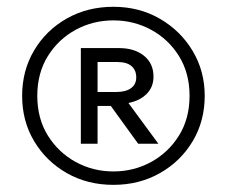

<svg xmlns="http://www.w3.org/2000/svg" viewBox="-20 -768 651 551"><path d="M305.5 -237.5Q231 -237.5 171.8 -271.2Q112.5 -305 78 -362.8Q43.5 -420.5 43.5 -493Q43.5 -565.5 78 -623.5Q112.5 -681.5 171.8 -715Q231 -748.5 305.5 -748.5Q379.5 -748.5 438.8 -714.2Q498 -680 532.8 -622Q567.5 -564 567.5 -493Q567.5 -420.5 533 -362.8Q498.5 -305 439 -271.2Q379.5 -237.5 305.5 -237.5ZM305.5 -276Q364 -276 413.8 -303.2Q463.5 -330.5 493.8 -379.2Q524 -428 524 -493Q524 -558 493.8 -606.8Q463.5 -655.5 413.8 -682.5Q364 -709.5 305.5 -709.5Q247 -709.5 197.2 -682.5Q147.5 -655.5 117.2 -606.8Q87 -558 87 -493Q87 -428 117.2 -379.2Q147.5 -330.5 197.2 -303.2Q247 -276 305.5 -276ZM212 -355.5V-630H321.5Q366 -630 393.2 -608Q420.5 -586 420.5 -548Q420.5 -518 400.5 -498.2Q380.5 -478.5 348.5 -472.5L434.5 -355.5H376.5L298 -464H260V-355.5ZM260 -504H313.5Q341 -504 356 -515Q371 -526 371 -546Q371 -566.5 357.5 -578.2Q344 -590 317 -590H260Z"/></svg>

Font: Geologica Roman
Style: Regular
Weight: 400
Designer: Sindre Bremnes, Frode Helland
Foundry: Monokrom Skriftforlag AS
Version: Version 1.010;gftools[0.9.28]